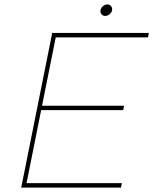

<svg xmlns="http://www.w3.org/2000/svg" viewBox="-20 -848 693 868"><path d="M649 -679H232L170 -370H541L537 -350H166L100 -20H531L527 0H76L216 -699H653ZM487 -806Q487 -794 477 -785Q467 -776 455 -776Q446 -776 440 -782.5Q434 -789 434 -798Q434 -810 444 -819Q454 -828 466 -828Q475 -828 481 -821.5Q487 -815 487 -806Z"/></svg>

Font: Gontserrat Thin
Style: Italic
Weight: 250
Italic angle: -11.3°
Designer: Julieta Ulanovsky
Foundry: Julieta Ulanovsky
Version: Version 6.001